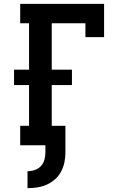

<svg xmlns="http://www.w3.org/2000/svg" viewBox="-20 -755 640 998"><path d="M123 223V135Q142 135 161 128.5Q180 122 193 108Q206 94 211 75Q216 56 216 37V0H85V-101H131V-313H53V-393H131V-634H85V-735H521V-562H424V-634H249V-393H354V-313H249V-101H320V37Q320 63 315 88Q310 113 298 136Q286 159 266.5 176.5Q247 194 223.5 204.5Q200 215 174.5 219Q149 223 123 223Z"/></svg>

Font: Iosevka HT Extended
Style: Bold
Weight: 700
Width: 7
Monospace: yes
Designer: Belleve Invis
Foundry: Belleve Invis
Version: Version 32.3.0; ttfautohint (v1.8.4)